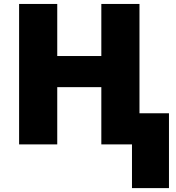

<svg xmlns="http://www.w3.org/2000/svg" viewBox="-20 -734 897 976"><path d="M689 -158.2H838.9V222.2H650.9V0H495.1V-291H271V0H77.1V-713.9H271V-449.2H495.1V-713.9H689Z"/></svg>

Font: OpenSansExtrabold
Style: Regular
Weight: 800
Foundry: Ascender Corporation
Version: Version 1.10